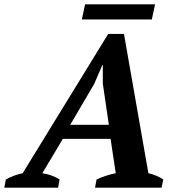

<svg xmlns="http://www.w3.org/2000/svg" viewBox="-64 -869 808 889"><path d="M205 0H-44L-37 -38Q-19 -48 1 -55.5Q21 -63 41 -67L437 -712H510L623 -67Q642 -63 660.5 -55Q679 -47 692 -38L684 0H376L383 -38Q404 -48 427.5 -55.5Q451 -63 472 -67L448 -226H227L132 -67Q153 -64 174 -56.5Q195 -49 212 -38ZM261 -291H440L412 -482V-568H410L372 -480ZM315 -779 330 -849H654L639 -779Z"/></svg>

Font: PT Serif
Style: Bold Italic
Weight: 700
Italic angle: -12°
Designer: A.Korolkova, O.Umpeleva, V.Yefimov
Foundry: ParaType Ltd
Version: Version 1.000W OFL